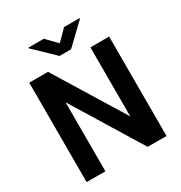

<svg xmlns="http://www.w3.org/2000/svg" viewBox="-205 -1045 1118 1189"><g transform="rotate(-30 354.0 -450.5)"><path d="M639.2 -710.9V0H504.4L202.1 -493.2V0H67.9V-710.9H202.1L505.4 -217.3V-710.9ZM281.7 -901.4 354 -827.6 426.8 -901.4H537.6V-896.5L395.5 -760.3H313.5L171.4 -897V-901.4Z"/></g></svg>

Font: Vazirmatn UI SemiBold
Style: Regular
Weight: 600
Designer: Saber Rastikerdar
Foundry: Saber Rastikerdar
Version: Version 33.003